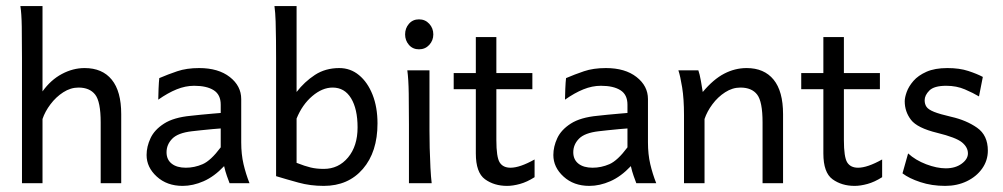

<svg xmlns="http://www.w3.org/2000/svg" viewBox="-20 -606 3318 635"><path d="M52.7 0Q52.7 0 52.7 -25.1Q52.7 -50.3 52.7 -91.1Q52.7 -131.8 52.7 -179.9Q52.7 -228 52.7 -274.9Q52.7 -321.8 52.7 -358.9Q52.7 -396 52.7 -413.6Q52.7 -472.7 52 -517.3Q51.3 -562 47.4 -585.9H120.6Q120.6 -585.9 120.6 -566.7Q120.6 -547.4 120.6 -516.8Q120.6 -486.3 120.6 -451.4Q120.6 -416.5 120.6 -384.3Q120.6 -352.1 120.6 -330.1Q120.6 -308.1 120.6 -303.7Q147.9 -341.8 184.6 -361.3Q221.2 -380.9 259.8 -380.9Q318.4 -380.9 349.6 -342.5Q380.9 -304.2 380.9 -228.5Q380.9 -210.4 380.9 -181.9Q380.9 -153.3 380.9 -122.1Q380.9 -90.8 380.9 -63Q380.9 -35.2 380.9 -17.6Q380.9 0 380.9 0H313Q313 0 313 -23.7Q313 -47.4 313 -81.8Q313 -116.2 313 -149.2Q313 -182.1 313 -201.2Q313 -270 294.7 -293.2Q276.4 -316.4 239.7 -316.4Q213.4 -316.4 189.2 -300.8Q165 -285.2 147 -261.2Q128.9 -237.3 120.6 -212.4V0Z M584 8.8Q532.2 8.8 498.5 -22Q464.8 -52.7 464.8 -93.3Q464.8 -121.1 477.8 -148.9Q490.7 -176.8 522.7 -197.3Q554.7 -217.8 611.3 -223.1Q624 -224.6 644.5 -226.6Q665 -228.5 683.8 -230.2Q702.6 -231.9 710 -232.4V-259.8Q710 -293 686.8 -307.6Q663.6 -322.3 622.1 -322.3Q593.3 -322.3 564.2 -310.5Q535.2 -298.8 503.4 -276.4Q503.4 -288.6 504.4 -312.3Q505.4 -335.9 506.8 -347.7Q535.2 -359.9 566.2 -370.4Q597.2 -380.9 638.7 -380.9Q702.1 -380.9 740 -351.3Q777.8 -321.8 777.8 -278.3V-135.3Q777.8 -95.7 785.4 -63.2Q793 -30.8 805.2 0H739.3Q735.8 -8.8 730.5 -23.9Q725.1 -39.1 721.2 -56.6Q688.5 -22 653.3 -6.6Q618.2 8.8 584 8.8ZM594.7 -51.3Q623 -51.3 650.1 -63Q677.2 -74.7 710 -118.7V-181.2Q701.2 -180.7 682.9 -179Q664.6 -177.2 645.5 -175.3Q626.5 -173.3 614.7 -171.9Q568.4 -166.5 549.6 -147.2Q530.8 -127.9 530.8 -102.5Q530.8 -78.1 547.9 -64.7Q564.9 -51.3 594.7 -51.3Z M1050.8 8.8Q1006.3 8.8 967.3 -2Q928.2 -12.7 893.1 -23.4Q893.1 -41.5 893.1 -79.8Q893.1 -118.2 893.1 -166.3Q893.1 -214.4 893.1 -263.2Q893.1 -312 893.1 -352.3Q893.1 -392.6 893.1 -413.6Q893.1 -439.9 892.8 -472.2Q892.6 -504.4 891.6 -534.9Q890.6 -565.4 887.7 -585.9H960.9Q960.9 -585.9 960.9 -560.3Q960.9 -534.7 960.9 -495.8Q960.9 -457 960.9 -416Q960.9 -375 960.9 -343.5Q960.9 -312 960.9 -301.8Q986.8 -335.4 1021.5 -358.2Q1056.2 -380.9 1102.1 -380.9Q1139.2 -380.9 1167.5 -357.4Q1195.8 -334 1212.2 -292.7Q1228.5 -251.5 1228.5 -197.8Q1228.5 -103.5 1180.2 -47.4Q1131.8 8.8 1050.8 8.8ZM1050.8 -47.4Q1099.6 -47.4 1131.1 -85.2Q1162.6 -123 1162.6 -184.6Q1162.6 -245.6 1141.1 -281Q1119.6 -316.4 1080.1 -316.4Q1045.9 -316.4 1012.7 -288.1Q979.5 -259.8 960.9 -213.9V-67.4Q988.3 -56.6 1007.6 -52Q1026.9 -47.4 1050.8 -47.4Z M1332.5 0Q1332.5 0 1332.5 -19.8Q1332.5 -39.6 1332.5 -70.3Q1332.5 -101.1 1332.5 -134.3Q1332.5 -167.5 1332.5 -193.8Q1332.5 -247.6 1331.8 -296.1Q1331.1 -344.7 1327.1 -373.5H1400.4V-173.8Q1400.4 -150.4 1401.1 -116.9Q1401.9 -83.5 1403.6 -51.5Q1405.3 -19.5 1407.7 0ZM1365.7 -442.9Q1345.2 -442.9 1332.5 -457.5Q1319.8 -472.2 1319.8 -492.2Q1319.8 -512.7 1332.5 -527.3Q1345.2 -542 1365.7 -542Q1386.2 -542 1399.7 -527.3Q1413.1 -512.7 1413.1 -492.2Q1413.1 -472.2 1399.7 -457.5Q1386.2 -442.9 1365.7 -442.9Z M1657.2 8.8Q1614.3 8.8 1584 -13.2Q1553.7 -35.2 1553.7 -98.6V-483.4H1621.6V-142.6Q1621.6 -86.4 1632.6 -68.8Q1643.6 -51.3 1668.5 -51.3Q1699.2 -51.3 1748 -78.6V-20Q1722.7 -3.9 1699.5 2.4Q1676.3 8.8 1657.2 8.8ZM1480.5 -311V-364.3H1740.7V-311Z M1929.2 8.8Q1877.4 8.8 1843.8 -22Q1810.1 -52.7 1810.1 -93.3Q1810.1 -121.1 1823 -148.9Q1835.9 -176.8 1867.9 -197.3Q1899.9 -217.8 1956.5 -223.1Q1969.2 -224.6 1989.7 -226.6Q2010.3 -228.5 2029.1 -230.2Q2047.9 -231.9 2055.2 -232.4V-259.8Q2055.2 -293 2032 -307.6Q2008.8 -322.3 1967.3 -322.3Q1938.5 -322.3 1909.4 -310.5Q1880.4 -298.8 1848.6 -276.4Q1848.6 -288.6 1849.6 -312.3Q1850.6 -335.9 1852.1 -347.7Q1880.4 -359.9 1911.4 -370.4Q1942.4 -380.9 1983.9 -380.9Q2047.4 -380.9 2085.2 -351.3Q2123 -321.8 2123 -278.3V-135.3Q2123 -95.7 2130.6 -63.2Q2138.2 -30.8 2150.4 0H2084.5Q2081.1 -8.8 2075.7 -23.9Q2070.3 -39.1 2066.4 -56.6Q2033.7 -22 1998.5 -6.6Q1963.4 8.8 1929.2 8.8ZM1939.9 -51.3Q1968.3 -51.3 1995.4 -63Q2022.5 -74.7 2055.2 -118.7V-181.2Q2046.4 -180.7 2028.1 -179Q2009.8 -177.2 1990.7 -175.3Q1971.7 -173.3 1960 -171.9Q1913.6 -166.5 1894.8 -147.2Q1876 -127.9 1876 -102.5Q1876 -78.1 1893.1 -64.7Q1910.2 -51.3 1939.9 -51.3Z M2242.2 0Q2242.2 0 2242.2 -24.4Q2242.2 -48.8 2242.2 -85.7Q2242.2 -122.6 2242.2 -160.4Q2242.2 -198.2 2242.2 -225.1Q2242.2 -278.8 2236.1 -316.7Q2230 -354.5 2223.6 -373.5H2289.6Q2293.9 -361.8 2298.1 -338.4Q2302.2 -314.9 2304.2 -301.8Q2339.4 -343.8 2375 -362.3Q2410.6 -380.9 2449.2 -380.9Q2507.3 -380.9 2538.6 -342.5Q2569.8 -304.2 2569.8 -228.5Q2569.8 -210.4 2569.8 -181.9Q2569.8 -153.3 2569.8 -122.1Q2569.8 -90.8 2569.8 -63Q2569.8 -35.2 2569.8 -17.6Q2569.8 0 2569.8 0H2502Q2502 0 2502 -23.7Q2502 -47.4 2502 -81.8Q2502 -116.2 2502 -149.2Q2502 -182.1 2502 -201.2Q2502 -270 2484.1 -293.2Q2466.3 -316.4 2428.7 -316.4Q2402.3 -316.4 2378.2 -300.8Q2354 -285.2 2336.2 -261.2Q2318.4 -237.3 2310.1 -212.4V0Z M2806.6 8.8Q2763.7 8.8 2733.4 -13.2Q2703.1 -35.2 2703.1 -98.6V-483.4H2771V-142.6Q2771 -86.4 2782 -68.8Q2793 -51.3 2817.9 -51.3Q2848.6 -51.3 2897.5 -78.6V-20Q2872.1 -3.9 2848.9 2.4Q2825.7 8.8 2806.6 8.8ZM2629.9 -311V-364.3H2890.1V-311Z M3106 8.8Q3061.5 8.8 3023.9 -3.7Q2986.3 -16.1 2964.8 -32.7L2983.4 -98.6Q3007.8 -76.2 3043.2 -62.7Q3078.6 -49.3 3107.9 -49.3Q3139.6 -49.3 3160.4 -64.5Q3181.2 -79.6 3181.2 -98.6Q3181.2 -119.1 3161.4 -135.3Q3141.6 -151.4 3080.1 -166.5Q3013.7 -182.6 2992.9 -209.7Q2972.2 -236.8 2972.2 -271Q2972.2 -283.7 2978.8 -302Q2985.4 -320.3 3001 -338.4Q3016.6 -356.4 3044.2 -368.7Q3071.8 -380.9 3113.3 -380.9Q3153.3 -380.9 3182.4 -371.3Q3211.4 -361.8 3230.5 -351.6L3217.8 -287.1Q3199.2 -298.3 3171.4 -310.3Q3143.6 -322.3 3109.4 -322.3Q3069.3 -322.3 3053.7 -306.6Q3038.1 -291 3038.1 -274.4Q3038.1 -261.7 3044.2 -252.7Q3050.3 -243.7 3069.1 -236.1Q3087.9 -228.5 3126 -219.7Q3175.8 -208.5 3211.4 -183.6Q3247.1 -158.7 3247.1 -107.9Q3247.1 -75.2 3228.3 -48.6Q3209.5 -22 3177.5 -6.6Q3145.5 8.8 3106 8.8Z"/></svg>

Font: Harmattan
Style: Regular
Weight: 400
Designer: George W. Nuss III and SIL International
Foundry: SIL International
Version: Version 4.000